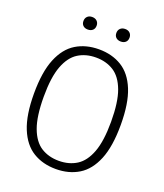

<svg xmlns="http://www.w3.org/2000/svg" viewBox="-164 -1025 979 1143"><g transform="rotate(20 325.5 -453.5)"><path d="M325.5 9Q242.5 9 180.8 -28.8Q119 -66.5 84.8 -150Q50.5 -233.5 50.5 -370Q50.5 -506.5 84.8 -590Q119 -673.5 181 -711.2Q243 -749 325.5 -749Q408.5 -749 470.2 -711.2Q532 -673.5 566 -590Q600 -506.5 600 -370Q600 -233.5 565.8 -150Q531.5 -66.5 469.8 -28.8Q408 9 325.5 9ZM325.5 -43Q390 -43 438 -73.2Q486 -103.5 512.8 -174.5Q539.5 -245.5 539.5 -367.5Q539.5 -492.5 512.8 -564.2Q486 -636 438 -666.5Q390 -697 325.5 -697Q261 -697 213 -666.8Q165 -636.5 138.2 -565.8Q111.5 -495 111.5 -372.5Q111.5 -247.5 138.2 -175.5Q165 -103.5 213 -73.2Q261 -43 325.5 -43ZM430 -836.5Q411 -836.5 399.5 -847Q388 -857.5 388 -876Q388 -894 399.5 -905Q411 -916 430 -916Q449 -916 460.2 -905Q471.5 -894 471.5 -876Q471.5 -857.5 460.2 -847Q449 -836.5 430 -836.5ZM221 -836.5Q202 -836.5 190.8 -847Q179.5 -857.5 179.5 -876Q179.5 -894 190.8 -905Q202 -916 221 -916Q240 -916 251.5 -905Q263 -894 263 -876Q263 -857.5 251.5 -847Q240 -836.5 221 -836.5Z"/></g></svg>

Font: Encode Sans SmCnd Lt
Style: Regular
Weight: 300
Width: 4
Designer: Multiple Designers
Foundry: Impallari Type
Version: Version 3.002; ttfautohint (v1.8.3) -l 8 -r 50 -G 200 -x 14 